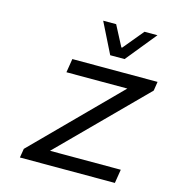

<svg xmlns="http://www.w3.org/2000/svg" viewBox="-108 -811 818 901"><g transform="rotate(15 301.5 -360.5)"><path d="M356 -573.2 282.2 -721.2H345.2L397 -622.1H400.9L482.9 -721.2H545.9L425.8 -573.2ZM70.8 0 78.1 -43.9 474.1 -442.9H178.2L189 -509.8H603L596.2 -465.8L199.2 -66.9H543L532.2 0Z"/></g></svg>

Font: Office Code Pro Italic
Style: Regular
Weight: 400
Italic angle: -9°
Designer: Nathan Rutzky & Paul D. Hunt
Foundry: Adobe Systems Incorporated
Version: Version 1.004;PS 001.004;hotconv 1.0.70;makeotf.lib2.5.58329